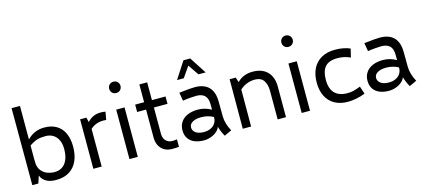

<svg xmlns="http://www.w3.org/2000/svg" viewBox="-60 -1261 3924 1783"><g transform="rotate(-15 1902.0 -369.0)"><path d="M541.5 -248.5Q541.5 -168.9 515.1 -110.6Q488.8 -52.2 436.8 -20.5Q384.8 11.2 310.1 11.2Q196.8 11.2 163.6 -70.3L140.6 0H82.5L81.5 -740.2H162.1V-417.5Q228 -488.3 327.6 -488.3Q397.5 -488.3 445.6 -458.7Q493.7 -429.2 517.6 -375.2Q541.5 -321.3 541.5 -248.5ZM455.6 -249.5Q455.6 -295.9 439.7 -331.8Q423.8 -367.7 392.6 -387.9Q361.3 -408.2 317.9 -408.2Q269 -408.2 236.6 -398.2Q204.1 -388.2 162.1 -359.4V-267.6L162.6 -204.1Q162.6 -150.4 187.7 -118.9Q212.9 -87.4 247.6 -75.4Q282.2 -63.5 315.9 -63.5Q356 -63.5 387.5 -83Q418.9 -102.5 437.3 -144.3Q455.6 -186 455.6 -249.5Z M869.6 -487.8Q891.6 -487.8 915.5 -483.4L901.9 -407.2Q888.2 -408.7 875 -408.7Q799.3 -408.7 749.5 -361.8V0H669.4V-475.6H730L740.7 -429.7Q791 -487.8 869.6 -487.8Z M1003.4 -679.2Q1003.4 -702.1 1019 -717.8Q1034.7 -733.4 1058.1 -733.4Q1081.1 -733.4 1096.7 -717.8Q1112.3 -702.1 1112.3 -679.2Q1112.3 -655.8 1096.7 -640.1Q1081.1 -624.5 1058.1 -624.5Q1034.7 -624.5 1019 -640.1Q1003.4 -655.8 1003.4 -679.2ZM1016.6 -475.6H1096.7V0H1016.6Z M1359.9 -404.3V-147.5Q1359.9 -126 1369.4 -105.7Q1378.9 -85.4 1398.4 -72.5Q1418 -59.6 1445.8 -59.6Q1465.3 -59.6 1490.2 -63V8.8Q1458.5 11.7 1425.8 11.7Q1380.4 11.7 1348.6 -7.8Q1316.9 -27.3 1300.8 -60.3Q1284.7 -93.3 1284.7 -133.3V-404.3H1198.7V-475.1H1284.7V-646H1359.9V-475.1H1490.7V-404.3Z M1927.7 19Q1900.9 -27.8 1887.2 -77.6Q1878.9 -53.2 1855 -32.7Q1831.1 -12.2 1797.9 -0.5Q1764.6 11.2 1730.5 11.2Q1682.1 11.2 1643.8 -3.9Q1605.5 -19 1583.3 -50.8Q1561 -82.5 1561 -129.9Q1561 -175.8 1584 -209.7Q1606.9 -243.7 1649.2 -261.7Q1691.4 -279.8 1747.6 -279.8Q1814.9 -279.8 1876 -245.1V-294.9Q1876 -353.5 1848.6 -380.4Q1821.3 -407.2 1767.6 -407.2Q1747.1 -407.2 1708.7 -404.1Q1670.4 -400.9 1637.2 -395.5L1623.5 -475.6Q1683.1 -482.4 1717 -485.4Q1751 -488.3 1773.9 -488.3Q1862.8 -488.3 1908.7 -441.4Q1954.6 -394.5 1955.1 -301.8L1956.1 -161.1Q1956.5 -89.4 1998.5 -13.7ZM1876 -170.4V-174.8Q1851.6 -188.5 1821.8 -196Q1792 -203.6 1759.8 -203.6Q1707.5 -203.6 1676.3 -185.3Q1645 -167 1645 -134.8Q1645 -113.8 1658 -97.7Q1670.9 -81.5 1694.3 -72.5Q1717.8 -63.5 1748.5 -63.5Q1786.6 -63.5 1815.4 -76.7Q1844.2 -89.8 1860.1 -114.3Q1876 -138.7 1876 -170.4ZM1738.3 -756.8H1803.2L1908.7 -594.7H1839.4L1769 -697.3L1698.2 -594.7H1633.3Z M2521.5 -297.9V0H2441.4V-275.4Q2441.4 -335.4 2415.8 -373.5Q2390.1 -411.6 2331.1 -412.1Q2289.1 -411.6 2252.2 -396.7Q2215.3 -381.8 2187 -355L2186 0H2106L2106.9 -475.6H2166L2181.2 -428.2Q2237.8 -488.3 2331.5 -488.3Q2394 -488.3 2436.5 -463.9Q2479 -439.5 2500.2 -396.5Q2521.5 -353.5 2521.5 -297.9Z M2659.2 -679.2Q2659.2 -702.1 2674.8 -717.8Q2690.4 -733.4 2713.9 -733.4Q2736.8 -733.4 2752.4 -717.8Q2768.1 -702.1 2768.1 -679.2Q2768.1 -655.8 2752.4 -640.1Q2736.8 -624.5 2713.9 -624.5Q2690.4 -624.5 2674.8 -640.1Q2659.2 -655.8 2659.2 -679.2ZM2672.4 -475.6H2752.4V0H2672.4Z M2879.9 -236.8Q2879.9 -313 2908.2 -369.6Q2936.5 -426.3 2991.2 -457Q3045.9 -487.8 3122.6 -487.3Q3162.6 -487.8 3201.2 -480.2Q3239.7 -472.7 3266.6 -460L3247.1 -378.9Q3187.5 -405.8 3123 -405.8Q3041.5 -405.8 3004.9 -364Q2968.3 -322.3 2968.3 -239.3Q2968.3 -152.3 3010 -109.9Q3051.8 -67.4 3131.8 -67.4Q3164.6 -67.4 3190.2 -74Q3215.8 -80.6 3257.8 -96.2L3282.7 -22Q3241.7 -6.3 3198.2 2.4Q3154.8 11.2 3115.7 11.2Q3042 11.2 2988.8 -18.6Q2935.5 -48.3 2907.7 -104.2Q2879.9 -160.2 2879.9 -236.8Z M3706.5 19Q3679.7 -27.8 3666 -77.6Q3657.7 -53.2 3633.8 -32.7Q3609.9 -12.2 3576.7 -0.5Q3543.5 11.2 3509.3 11.2Q3460.9 11.2 3422.6 -3.9Q3384.3 -19 3362.1 -50.8Q3339.8 -82.5 3339.8 -129.9Q3339.8 -175.8 3362.8 -209.7Q3385.7 -243.7 3428 -261.7Q3470.2 -279.8 3526.4 -279.8Q3593.8 -279.8 3654.8 -245.1V-294.9Q3654.8 -353.5 3627.4 -380.4Q3600.1 -407.2 3546.4 -407.2Q3525.9 -407.2 3487.5 -404.1Q3449.2 -400.9 3416 -395.5L3402.3 -475.6Q3461.9 -482.4 3495.8 -485.4Q3529.8 -488.3 3552.7 -488.3Q3641.6 -488.3 3687.5 -441.4Q3733.4 -394.5 3733.9 -301.8L3734.9 -161.1Q3735.4 -89.4 3777.3 -13.7ZM3654.8 -170.4V-174.8Q3630.4 -188.5 3600.6 -196Q3570.8 -203.6 3538.6 -203.6Q3486.3 -203.6 3455.1 -185.3Q3423.8 -167 3423.8 -134.8Q3423.8 -113.8 3436.8 -97.7Q3449.7 -81.5 3473.1 -72.5Q3496.6 -63.5 3527.3 -63.5Q3565.4 -63.5 3594.2 -76.7Q3623 -89.8 3638.9 -114.3Q3654.8 -138.7 3654.8 -170.4Z"/></g></svg>

Font: Selawik
Style: Regular
Weight: 400
Designer: Aaron Bell
Foundry: Microsoft Corporation
Version: Version 1.01